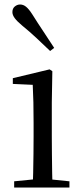

<svg xmlns="http://www.w3.org/2000/svg" viewBox="-20 -838 372 858"><path d="M43.3 0V-27.8L153.1 -38.6H184.5L290.3 -27.8V0ZM126.3 0Q127.3 -24.4 128.2 -65.3Q129.1 -106.3 129.6 -150.7Q130.1 -195.1 130.1 -228.5V-288.8Q130.1 -339.6 129.2 -380.6Q128.3 -421.6 126.3 -458.9L37.3 -463V-488.6L201.7 -528L213.9 -519.8L211.5 -380.2V-228.5Q211.5 -195.1 212 -150.7Q212.5 -106.3 213.1 -65.3Q213.7 -24.4 214.7 0ZM222.1 -624 204 -610.1Q173.7 -639.2 143.1 -667.9Q112.4 -696.6 79 -723.8Q56.1 -742.9 45.7 -757Q35.4 -771.1 35.4 -783.8Q35.4 -800.3 46.2 -809.1Q57 -817.9 69.9 -817.9Q84 -817.9 96.5 -807.8Q109 -797.8 124.9 -773Q149.3 -734 174.2 -696.9Q199 -659.9 222.1 -624Z"/></svg>

Font: Noto Serif TC
Style: Regular
Weight: 200
Designer: Ryoko NISHIZUKA 西塚涼子 (kana & ideographs); Frank Grießhammer (Latin, Greek & Cyrillic); Wenlong ZHANG 张文龙 (bopomofo); San
Foundry: Adobe
Version: Version 2.001;hotconv 1.1.0;makeotfexe 2.6.0